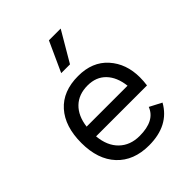

<svg xmlns="http://www.w3.org/2000/svg" viewBox="-212 -872 1005 1005"><g transform="rotate(-45 290.5 -370.0)"><path d="M409 -750 311 -583H246L322 -750ZM522 -276Q522 -248 518 -220H141Q148 -144 191.5 -102Q235 -60 304 -60Q417 -60 445 -134L512 -99Q451 10 304 10Q191 10 126.5 -59Q62 -128 62 -250Q62 -372 123.5 -441Q185 -510 298 -510Q403 -510 462.5 -443.5Q522 -377 522 -276ZM298 -440Q232 -440 191.5 -401Q151 -362 142 -291H445Q437 -361 399 -400.5Q361 -440 298 -440Z"/></g></svg>

Font: Work Sans
Style: Regular
Weight: 400
Designer: Wei Huang
Foundry: Wei Huang
Version: Version 1.032;PS 001.032;hotconv 1.0.70;makeotf.lib2.5.58329